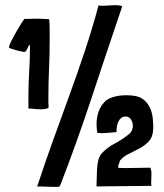

<svg xmlns="http://www.w3.org/2000/svg" viewBox="-20 -730 642 750"><path d="M457 -704V-705Q452 -709 439 -709.5Q426 -710 411.5 -709Q397 -708 384 -707.5Q371 -707 365 -709Q341 -620 312 -532.5Q283 -445 251 -357.5Q219 -270 187 -181Q155 -92 125 -1Q129 -2 142 -1.5Q155 -1 169 -0.5Q183 0 195.5 0Q208 0 212 -1L214 -5Q215 -7 216 -8Q280 -173 338.5 -350Q397 -527 457 -704ZM572 -5Q570 -10 570.5 -15.5Q571 -21 571 -27Q571 -39 571.5 -51.5Q572 -64 567 -75Q535 -75 506.5 -74Q478 -73 444 -74Q440 -76 443.5 -87Q447 -98 449 -103Q462 -119 483 -129Q504 -139 524.5 -150Q545 -161 560.5 -177Q576 -193 578 -220Q579 -231 578.5 -242.5Q578 -254 577 -265Q575 -292 563 -314.5Q551 -337 528 -349Q514 -355 494 -357Q474 -359 453 -357Q432 -355 413.5 -348Q395 -341 385 -328Q367 -308 360.5 -277.5Q354 -247 360 -212V-211H361Q378 -209 395 -210.5Q412 -212 435 -214V-215Q435 -224 436.5 -234.5Q438 -245 442 -254Q446 -263 453 -269Q460 -275 472 -275Q484 -274 490.5 -265Q497 -256 498.5 -244.5Q500 -233 495.5 -221.5Q491 -210 481 -204Q455 -183 426.5 -168.5Q398 -154 374 -127Q366 -114 363 -99.5Q360 -85 359 -69Q358 -53 358 -36.5Q358 -20 357 -3V-2H380L570 -4Q572 -4 572 -5ZM169 -347Q169 -404 171.5 -459.5Q174 -515 174 -572Q174 -592 174 -613Q174 -634 172 -655Q159 -656 146 -656.5Q133 -657 120 -657Q109 -657 97.5 -656.5Q86 -656 75 -656Q73 -654 64 -640Q55 -626 44.5 -607.5Q34 -589 25 -571.5Q16 -554 15 -545Q15 -543 23.5 -540Q32 -537 42.5 -534Q53 -531 63 -529Q73 -527 75 -527Q79 -527 82 -531.5Q85 -536 87.5 -541.5Q90 -547 92 -551Q94 -555 96 -555Q97 -551 97 -545Q97 -497 94 -450Q91 -403 91 -355V-307V-306Q102 -306 114.5 -304.5Q127 -303 139 -303Q149 -303 159.5 -305Q170 -307 170 -312Q169 -321 169 -329.5Q169 -338 169 -347Z"/></svg>

Font: Londrina Solid
Style: Regular
Weight: 400
Designer: Marcelo Magalhaes
Foundry: Marcelo Magalhães
Version: Version 1.002